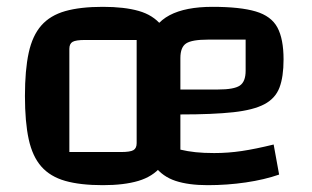

<svg xmlns="http://www.w3.org/2000/svg" viewBox="-20 -531 913 562"><path d="M281 11Q215 11 171 -1.5Q127 -14 101 -43.5Q75 -73 64 -123.5Q53 -174 53 -250Q53 -326 64 -376.5Q75 -427 101 -456.5Q127 -486 171 -498.5Q215 -511 281 -511Q344 -511 386 -499Q428 -487 452 -457.5Q476 -428 486.5 -377.5Q497 -327 497 -250Q497 -174 486.5 -123.5Q476 -73 451.5 -43.5Q427 -14 385 -1.5Q343 11 281 11ZM183 -86H334Q361 -86 370.5 -91.5Q380 -97 380 -112V-414H229Q202 -414 192.5 -408.5Q183 -403 183 -388ZM588 11Q532 11 494 -1.5Q456 -14 433 -44.5Q410 -75 400 -125.5Q390 -176 390 -250Q390 -348 410 -405Q430 -462 476.5 -486.5Q523 -511 602 -511Q683 -511 728.5 -497.5Q774 -484 792 -450.5Q810 -417 810 -357Q810 -306 798 -274.5Q786 -243 754 -226Q722 -209 663 -202.5Q604 -196 508 -196H478V-269H618Q665 -269 682 -280.5Q699 -292 699 -324V-415H588Q542 -415 525 -404Q508 -393 508 -361V-93Q529 -88 552.5 -85.5Q576 -83 607 -83Q648 -83 688 -89Q728 -95 781 -108L797 -20Q754 -5 699.5 3Q645 11 588 11Z"/></svg>

Font: Changa Medium
Style: Regular
Weight: 500
Designer: Eduardo Rodriguez Tunni
Foundry: Eduardo Rodriguez Tunni
Version: Version 3.003